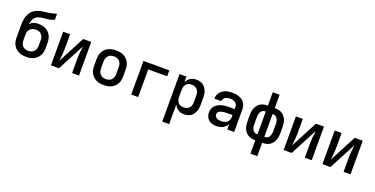

<svg xmlns="http://www.w3.org/2000/svg" viewBox="-25 -1655 5451 2791"><g transform="rotate(20 2700.0 -260.0)"><path d="M300 8Q270 8 240.5 3Q211 -2 184.5 -14.5Q158 -27 136 -48Q114 -69 100 -95Q86 -121 80.5 -150.5Q75 -180 75 -210V-287Q75 -306 75 -324.5Q75 -343 75 -362Q75 -396 76 -429Q77 -462 83 -495Q89 -528 102 -559Q115 -590 136.5 -615.5Q158 -641 187.5 -658Q217 -675 249 -683.5Q281 -692 314.5 -696Q348 -700 381 -704.5Q414 -709 446.5 -716.5Q479 -724 510 -735V-643Q486 -631 460.5 -624Q435 -617 409 -613.5Q383 -610 356.5 -608.5Q330 -607 303.5 -602Q277 -597 253.5 -584.5Q230 -572 213 -551.5Q196 -531 188 -505.5Q180 -480 179 -454Q190 -467 204.5 -477.5Q219 -488 235.5 -494Q252 -500 270 -502.5Q288 -505 305 -505Q335 -505 364 -499.5Q393 -494 419 -481Q445 -468 466.5 -447Q488 -426 501 -400Q514 -374 519.5 -345Q525 -316 525 -287V-210Q525 -180 519.5 -150.5Q514 -121 500 -95Q486 -69 464 -48Q442 -27 415.5 -14.5Q389 -2 359.5 3Q330 8 300 8ZM300 -84Q316 -84 332.5 -87.5Q349 -91 363 -99Q377 -107 388 -119Q399 -131 406 -146Q413 -161 415.5 -177.5Q418 -194 418 -210V-287Q418 -303 415.5 -319.5Q413 -336 406.5 -350.5Q400 -365 389 -377.5Q378 -390 364 -398Q350 -406 333.5 -409.5Q317 -413 301 -413Q284 -413 268 -409.5Q252 -406 237.5 -398Q223 -390 212 -378Q201 -366 194 -351Q187 -336 184.5 -319.5Q182 -303 182 -287V-210Q182 -194 184.5 -177.5Q187 -161 194 -146Q201 -131 212 -119Q223 -107 237 -99Q251 -91 267.5 -87.5Q284 -84 300 -84Z M683 0V-520H790V-312Q790 -286 789 -259.5Q788 -233 785.5 -207Q783 -181 780 -155Q777 -129 774 -103L993 -520H1117V0H1010V-208Q1010 -234 1011 -260.5Q1012 -287 1014.5 -313Q1017 -339 1020 -365Q1023 -391 1026 -417L807 0Z M1500 8Q1470 8 1440.5 3Q1411 -2 1384.5 -14.5Q1358 -27 1336 -48Q1314 -69 1300 -95Q1286 -121 1280.5 -150.5Q1275 -180 1275 -210V-310Q1275 -340 1280.5 -369.5Q1286 -399 1300 -425Q1314 -451 1336 -472Q1358 -493 1384.5 -505.5Q1411 -518 1440.5 -523Q1470 -528 1500 -528Q1530 -528 1559.5 -523Q1589 -518 1615.5 -505.5Q1642 -493 1664 -472Q1686 -451 1700 -425Q1714 -399 1719.5 -369.5Q1725 -340 1725 -310V-210Q1725 -180 1719.5 -150.5Q1714 -121 1700 -95Q1686 -69 1664 -48Q1642 -27 1615.5 -14.5Q1589 -2 1559.5 3Q1530 8 1500 8ZM1500 -84Q1516 -84 1532.5 -87.5Q1549 -91 1563 -99Q1577 -107 1588 -119Q1599 -131 1606 -146Q1613 -161 1615.5 -177.5Q1618 -194 1618 -210V-310Q1618 -326 1615.5 -342.5Q1613 -359 1606 -374Q1599 -389 1588 -401Q1577 -413 1563 -421Q1549 -429 1532.5 -432.5Q1516 -436 1500 -436Q1484 -436 1467.5 -432.5Q1451 -429 1437 -421Q1423 -413 1412 -401Q1401 -389 1394 -374Q1387 -359 1384.5 -342.5Q1382 -326 1382 -310V-210Q1382 -194 1384.5 -177.5Q1387 -161 1394 -146Q1401 -131 1412 -119Q1423 -107 1437 -99Q1451 -91 1467.5 -87.5Q1484 -84 1500 -84Z M1925 0V-520H2325V-428H2032V0Z M2483 215V-520H2590V-431Q2600 -453 2615.5 -472Q2631 -491 2651 -504Q2671 -517 2695 -522.5Q2719 -528 2743 -528Q2770 -528 2796.5 -521.5Q2823 -515 2845 -500Q2867 -485 2883 -462.5Q2899 -440 2908.5 -415Q2918 -390 2921.5 -363.5Q2925 -337 2925 -310V-210Q2925 -183 2921.5 -156.5Q2918 -130 2908.5 -105Q2899 -80 2883 -57.5Q2867 -35 2845 -20Q2823 -5 2796.5 1.5Q2770 8 2743 8Q2719 8 2695 2.5Q2671 -3 2651 -16Q2631 -29 2615.5 -48Q2600 -67 2590 -89V215ZM2701 -84Q2717 -84 2733 -87.5Q2749 -91 2763.5 -99Q2778 -107 2789 -119.5Q2800 -132 2806.5 -146.5Q2813 -161 2815.5 -177.5Q2818 -194 2818 -210V-310Q2818 -326 2815.5 -342.5Q2813 -359 2806.5 -373.5Q2800 -388 2789 -400.5Q2778 -413 2763.5 -421Q2749 -429 2733 -432.5Q2717 -436 2701 -436Q2685 -436 2669 -432.5Q2653 -429 2639.5 -420.5Q2626 -412 2616 -399.5Q2606 -387 2600 -372Q2594 -357 2592 -341.5Q2590 -326 2590 -310V-210Q2590 -194 2592 -178.5Q2594 -163 2600 -148Q2606 -133 2616 -120.5Q2626 -108 2639.5 -99.5Q2653 -91 2669 -87.5Q2685 -84 2701 -84Z M3243 8Q3211 8 3179.5 0Q3148 -8 3123.5 -28.5Q3099 -49 3087 -79.5Q3075 -110 3075 -142Q3075 -171 3084 -198.5Q3093 -226 3112 -246.5Q3131 -267 3156.5 -280.5Q3182 -294 3209.5 -302Q3237 -310 3265 -312.5Q3293 -315 3322 -315H3410V-346Q3410 -367 3401 -385.5Q3392 -404 3375.5 -415.5Q3359 -427 3339 -431.5Q3319 -436 3298 -436Q3279 -436 3260.5 -432.5Q3242 -429 3225.5 -419.5Q3209 -410 3198.5 -393.5Q3188 -377 3188 -358H3081Q3081 -384 3089.5 -409Q3098 -434 3113.5 -454.5Q3129 -475 3150.5 -490Q3172 -505 3196.5 -513.5Q3221 -522 3246.5 -525Q3272 -528 3298 -528Q3325 -528 3352 -524.5Q3379 -521 3404 -511.5Q3429 -502 3451.5 -486.5Q3474 -471 3489 -448.5Q3504 -426 3510.5 -399.5Q3517 -373 3517 -346V0H3410V-84Q3399 -61 3381 -43Q3363 -25 3340.5 -13.5Q3318 -2 3293 3Q3268 8 3243 8ZM3285 -84Q3308 -84 3331 -89.5Q3354 -95 3372.5 -108.5Q3391 -122 3400.5 -144Q3410 -166 3410 -189V-223H3322Q3307 -223 3292.5 -222Q3278 -221 3264 -218.5Q3250 -216 3236 -212Q3222 -208 3210 -200.5Q3198 -193 3190 -180.5Q3182 -168 3182 -153Q3182 -136 3192 -121Q3202 -106 3217.5 -98Q3233 -90 3250 -87Q3267 -84 3285 -84Z M3847 215V8H3838Q3811 8 3784 2Q3757 -4 3733.5 -18.5Q3710 -33 3692.5 -55Q3675 -77 3664.5 -102.5Q3654 -128 3650 -155.5Q3646 -183 3646 -210V-310Q3646 -337 3650 -364.5Q3654 -392 3664.5 -417.5Q3675 -443 3692.5 -465Q3710 -487 3733.5 -501.5Q3757 -516 3784 -522Q3811 -528 3838 -528H3847V-735H3953V-528H3962Q3989 -528 4016 -522Q4043 -516 4066.5 -501.5Q4090 -487 4107.5 -465Q4125 -443 4135.5 -417.5Q4146 -392 4150 -364.5Q4154 -337 4154 -310V-210Q4154 -183 4150 -155.5Q4146 -128 4135.5 -102.5Q4125 -77 4107.5 -55Q4090 -33 4066.5 -18.5Q4043 -4 4016 2Q3989 8 3962 8H3953V215ZM3838 -84H3847V-436H3838Q3824 -436 3810.5 -431Q3797 -426 3786.5 -416Q3776 -406 3769.5 -393Q3763 -380 3759 -366.5Q3755 -353 3754 -338.5Q3753 -324 3753 -310V-210Q3753 -196 3754 -181.5Q3755 -167 3759 -153.5Q3763 -140 3769.5 -127Q3776 -114 3786.5 -104Q3797 -94 3810.5 -89Q3824 -84 3838 -84ZM3953 -84H3962Q3976 -84 3989.5 -89Q4003 -94 4013.5 -104Q4024 -114 4030.5 -127Q4037 -140 4041 -153.5Q4045 -167 4046 -181.5Q4047 -196 4047 -210V-310Q4047 -324 4046 -338.5Q4045 -353 4041 -366.5Q4037 -380 4030.5 -393Q4024 -406 4013.5 -416Q4003 -426 3989.5 -431Q3976 -436 3962 -436H3953Z M4283 0V-520H4390V-312Q4390 -286 4389 -259.5Q4388 -233 4385.5 -207Q4383 -181 4380 -155Q4377 -129 4374 -103L4593 -520H4717V0H4610V-208Q4610 -234 4611 -260.5Q4612 -287 4614.5 -313Q4617 -339 4620 -365Q4623 -391 4626 -417L4407 0Z M4883 0V-520H4990V-312Q4990 -286 4989 -259.5Q4988 -233 4985.5 -207Q4983 -181 4980 -155Q4977 -129 4974 -103L5193 -520H5317V0H5210V-208Q5210 -234 5211 -260.5Q5212 -287 5214.5 -313Q5217 -339 5220 -365Q5223 -391 5226 -417L5007 0Z"/></g></svg>

Font: Iosevka SS04 Semibold Extended
Style: Regular
Weight: 600
Width: 7
Monospace: yes
Designer: Belleve Invis
Foundry: Belleve Invis
Version: Version 19.0.0; ttfautohint (v1.8.4)